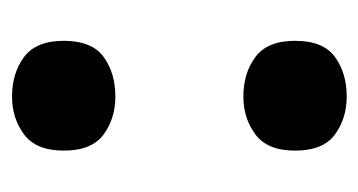

<svg xmlns="http://www.w3.org/2000/svg" viewBox="-162 -436 610 327"><g transform="rotate(90 143.5 -273.0)"><path d="M50 -470Q50 -518 77.5 -538Q105 -558 145 -558Q182 -558 209.5 -538Q237 -518 237 -470Q237 -423 209.5 -402.5Q182 -382 145 -382Q105 -382 77.5 -402.5Q50 -423 50 -470ZM50 -76Q50 -124 77.5 -144Q105 -164 145 -164Q182 -164 209.5 -144Q237 -124 237 -76Q237 -29 209.5 -8.5Q182 12 145 12Q105 12 77.5 -8.5Q50 -29 50 -76Z"/></g></svg>

Font: Noto Sans Thaana ExtraBold
Style: Regular
Weight: 800
Designer: David Williams
Foundry: Google Inc.
Version: Version 3.001; ttfautohint (v1.8.4.7-5d5b)